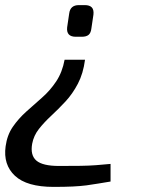

<svg xmlns="http://www.w3.org/2000/svg" viewBox="-34 -521 552 752"><path d="M299 -287Q292 -233 271 -193Q250 -153 222 -123Q194 -93 166.5 -67.5Q139 -42 118.5 -16Q98 10 92 42Q84 87 108.5 108Q133 129 197 129Q248 129 281.5 128.5Q315 128 341.5 126Q368 124 399 121V190Q373 194 350.5 198Q328 202 304.5 205Q281 208 250.5 209.5Q220 211 176 211Q71 211 24.5 167.5Q-22 124 -12 52Q-6 8 16 -24Q38 -56 68.5 -83.5Q99 -111 130.5 -138.5Q162 -166 186 -202Q210 -238 219 -287ZM298 -501Q317 -501 325.5 -492Q334 -483 332 -464L324 -410Q322 -392 313 -384.5Q304 -377 286 -377H263Q225 -377 229 -414L237 -468Q241 -501 275 -501Z"/></svg>

Font: Exo 2 Medium
Style: Italic
Weight: 500
Italic angle: -8°
Designer: Natanael Gama
Foundry: Natanael Gama
Version: Version 2.010